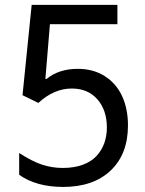

<svg xmlns="http://www.w3.org/2000/svg" viewBox="-20 -747 588 776"><path d="M235.1 8.5Q126.8 8.5 57.5 -40.5V-128.6Q109 -95.2 149.5 -81.7Q190 -68.2 233.7 -68.2Q279.5 -68.2 314.3 -81Q349.1 -93.8 370 -116.5Q391 -139.2 401.5 -168.3Q411.9 -197.4 411.9 -232.2Q411.9 -301.5 373.8 -345.3Q335.6 -389.2 269.9 -389.2Q198.5 -389.2 134.9 -331L71 -362.2L108 -727.3H454.5V-649.1H181.8L163.4 -427.6H167.6Q218 -468.8 294 -468.8Q356.9 -468.8 403.4 -439.3Q449.9 -409.8 473.5 -358.5Q497.2 -307.2 497.2 -240.1Q497.2 -124.3 427.4 -57.9Q357.6 8.5 235.1 8.5Z"/></svg>

Font: TID UI
Style: Regular
Weight: 400
Designer: The TID Project Authors
Foundry: Bakken & Bæck
Version: Version 1.001;hotconv 1.0.109;makeotfexe 2.5.65596